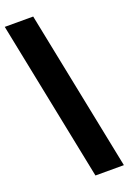

<svg xmlns="http://www.w3.org/2000/svg" viewBox="-174 -866 699 1044"><g transform="rotate(-20 176.0 -344.0)"><path d="M187 120 0 -808H164.5L351.5 120Z"/></g></svg>

Font: Encode Sans Condensed Condensed ExtraBold
Style: Regular
Weight: 800
Width: 3
Designer: Multiple Designers
Foundry: Impallari Type
Version: Version 3.000; ttfautohint (v1.8.3) -l 8 -r 50 -G 200 -x 14 